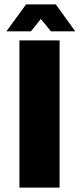

<svg xmlns="http://www.w3.org/2000/svg" viewBox="-20 -850 361 870"><path d="M68 0V-667H250V0ZM9 -708 98 -830H233L321 -708H211L165 -764L120 -708Z"/></svg>

Font: Maven Pro ExtraBold
Style: Regular
Weight: 800
Designer: Joe Prince
Foundry: Joe Prince
Version: Version 2.100